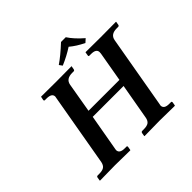

<svg xmlns="http://www.w3.org/2000/svg" viewBox="-187 -1015 1229 1229"><g transform="rotate(-45 427.0 -401.0)"><path d="M641.1 -568.8Q642.1 -572.8 642.1 -582Q642.1 -612.8 594.2 -612.8H580.1Q571.3 -612.8 573.2 -621.1L577.1 -645L579.1 -646Q677.2 -645 715.8 -645Q715.8 -645 852.1 -646L854 -645L850.1 -621.1Q848.1 -613.3 840.8 -612.8H826.2Q772 -612.8 764.2 -568.8L678.2 -77.1Q676.3 -69.3 675.8 -64.9Q675.8 -32.7 724.1 -33.2H738.8Q745.6 -33.2 745.1 -23.9L741.2 -1L738.8 1Q636.7 -1 602.1 -1Q602.1 -1 465.8 1L463.9 -1L467.8 -23.9Q469.7 -32.7 478 -33.2H492.2Q522 -33.2 535.9 -43.2Q549.8 -53.2 554.2 -77.1L597.2 -320.8H317.9L274.9 -77.1Q272.9 -69.3 272.9 -64.9Q272.9 -32.7 321.8 -33.2H335.9Q343.3 -33.2 341.8 -23.9L337.9 -1L335.9 1Q234.9 -1 199.2 -1L63 1L61 -1L64.9 -23.9Q65.9 -32.7 75.2 -33.2H88.9Q118.7 -33.2 132.8 -43.2Q147 -53.2 151.9 -77.1L237.8 -568.8Q239.7 -576.7 240.2 -582Q240.2 -612.8 190.9 -612.8H176.8Q169.9 -612.8 169.9 -621.1L174.8 -645L176.8 -646Q273.9 -645 313 -645L450.2 -646L451.2 -645L446.8 -621.1Q444.8 -613.3 438 -612.8H423.8Q368.7 -612.8 360.8 -568.8L326.2 -367.2H606ZM556.2 -803.2Q585.9 -757.3 642.1 -709L619.1 -688Q564 -714.8 525.9 -747.1Q475.1 -713.9 414.1 -688L398.9 -709Q447.8 -742.2 513.2 -803.2Z"/></g></svg>

Font: Linux Libertine O
Style: Semibold Italic
Weight: 600
Italic angle: -11.5°
Designer: Philipp H. Poll
Foundry: Philipp H. Poll
Version: Version 5.1.2